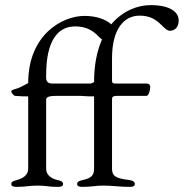

<svg xmlns="http://www.w3.org/2000/svg" viewBox="-20 -726 717 749"><path d="M567 -706C520 -706 460 -686 414 -631C395 -649 358 -664 310 -664C223 -664 90 -591 90 -402C70 -392 61 -384 31 -376C29 -375 24 -373 24 -370C24 -363 34 -353 38 -352C59 -350 77 -350 90 -350V-68C90 -41 67 -30 47 -24C33 -20 24 -18 24 -8C24 0 31 3 44 3C84 3 92 -2 127 -2C162 -2 166 3 206 3C219 3 226 0 226 -8C226 -18 217 -21 203 -24C182 -29 160 -42 160 -68V-335C160 -345 164 -352 200 -352H295C316 -350 334 -350 347 -350V-68C347 -41 335 -31 304 -24C290 -21 281 -18 281 -8C281 0 288 3 301 3C341 3 349 -2 384 -2C419 -2 446 3 486 3C499 3 506 0 506 -8C506 -18 497 -22 483 -24C429 -30 417 -41 417 -68V-339C417 -347 420 -352 436 -352H551C554 -352 558 -355 560 -360C564 -368 566 -380 566 -389C566 -395 560 -400 553 -400H428C422 -400 417 -402 417 -410V-498C417 -611 462 -665 525 -665C569 -665 592 -646 609 -629C622 -617 631 -606 643 -606C661 -606 677 -619 677 -646C677 -681 641 -706 567 -706ZM185 -400C172 -400 160 -404 160 -422V-433C160 -568 206 -623 273 -623C317 -623 342 -606 359 -589C366 -582 372 -576 378 -572C359 -529 347 -475 347 -406L335 -400Z"/></svg>

Font: Garamond-Math
Style: Regular
Weight: 400
Version: Version 2019-08-16